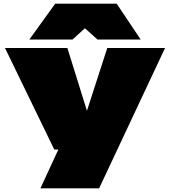

<svg xmlns="http://www.w3.org/2000/svg" viewBox="-20 -810 921 1040"><path d="M199 210 296 0H274L7 -550H345L451 -210L561 -550H874L517 210ZM139 -596 279 -790H612L742 -596H508L440 -657L373 -596Z"/></svg>

Font: Georama ExtraExtended Black
Style: Regular
Weight: 900
Width: 8
Designer: Jean-Baptiste Levee
Foundry: Production Type
Version: Version 1.000